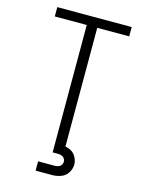

<svg xmlns="http://www.w3.org/2000/svg" viewBox="-138 -818 850 1114"><g transform="rotate(15 287.5 -260.5)"><path d="M256 0V-679H64V-735H511V-679H319V0ZM188 214V158H288Q298 158 309 154.5Q320 151 326.5 142Q333 133 333 122Q333 111 326.5 102Q320 93 309 89.5Q298 86 288 86H256V0H319V34Q330 36 340 40Q366 49 380.5 72Q395 95 396 122Q395 149 380.5 172Q366 195 340 204.5Q314 214 288 214Z"/></g></svg>

Font: Jozsika Light
Style: Regular
Weight: 300
Monospace: yes
Designer: Belleve Invis
Foundry: Belleve Invis
Version: 2.1.0